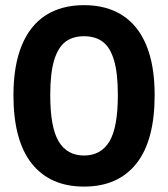

<svg xmlns="http://www.w3.org/2000/svg" viewBox="-20 -700 640 731"><path d="M31.2 -337.3Q31.2 -450.1 62.8 -526.9Q94.4 -603.7 154.5 -642.1Q214.7 -680.4 300 -680.4Q385.4 -680.4 445.5 -642.1Q505.6 -603.7 537.2 -527.5Q568.8 -451.2 568.8 -337.9Q568.8 -165 499.2 -77.3Q429.5 10.4 300 10.4Q170.6 10.4 100.9 -77.3Q31.2 -165 31.2 -337.3ZM428.7 -338.4Q428.7 -422.3 413.9 -471.3Q399.1 -520.4 370.9 -541.2Q342.7 -562.1 299.6 -562.1Q257.1 -562.1 229 -540.8Q200.9 -519.6 186.1 -470.5Q171.3 -421.5 171.3 -338.3Q171.3 -214.7 203.5 -161.3Q235.6 -107.9 299.9 -107.9Q364.2 -107.9 396.5 -161.3Q428.7 -214.7 428.7 -338.4Z"/></svg>

Font: SN Pro Thin
Style: Regular
Weight: 200
Designer: Tobias Whetton
Foundry: Supernotes
Version: Version 1.003;Glyphs 3.3 (3324)